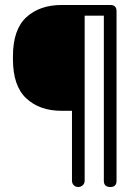

<svg xmlns="http://www.w3.org/2000/svg" viewBox="-20 -751 564 771"><path d="M32 -513C32 -441.7 49.8 -389.3 85.5 -356C121.2 -322.7 168.7 -306 228 -306H269V-26C269 -18 271.5 -11.7 276.5 -7C281.5 -2.3 287.3 0 294 0C300.7 0 306.7 -2.3 312 -7C317.3 -11.7 320 -18 320 -26V-688H397V-25C397 -8.3 405.7 0 423 0C439.7 0 448 -8.3 448 -25V-706C448 -722.7 439.7 -731 423 -731H228C168.7 -731 121.2 -714.5 85.5 -681.5C49.8 -648.5 32 -596.3 32 -525Z"/></svg>

Font: Terminal Dosis
Style: Book
Weight: 400
Designer: EdgarTolentino, PabloImpallari, IginoMarini
Foundry: EdgarTolentino, PabloImpallari, IginoMarini
Version: Version 1.006